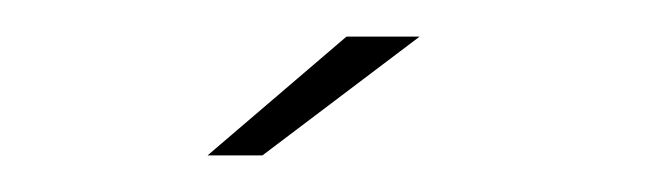

<svg xmlns="http://www.w3.org/2000/svg" viewBox="-20 -697 364 105"><path d="M93.5 -612H123.5L209.5 -677H169.5Z"/></svg>

Font: Anybody SemiExpanded ExtraLight
Style: Regular
Weight: 250
Width: 6
Version: Version 1.113;gftools[0.9.25]